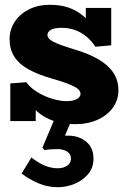

<svg xmlns="http://www.w3.org/2000/svg" viewBox="-20 -504 534 801"><path d="M294 14Q260 14 229.5 7.5Q199 1 172.5 -13Q146 -27 123 -50Q100 -73 82 -105L129 -108V1H23V-156L90 -161Q107 -137 137 -119Q167 -101 199.5 -91.5Q232 -82 257 -82Q276 -82 289 -86Q302 -90 309 -97Q316 -104 316 -113Q316 -119 311.5 -126Q307 -133 295 -140Q283 -147 259.5 -156Q236 -165 197 -176Q138 -193 98.5 -215Q59 -237 39.5 -268Q20 -299 20 -341Q20 -380 41 -412.5Q62 -445 100 -464.5Q138 -484 190 -484Q232 -484 267 -472Q302 -460 331.5 -434Q361 -408 385 -365L338 -361V-471H444V-315L378 -309Q360 -336 338 -353.5Q316 -371 290.5 -379.5Q265 -388 236 -388Q218 -388 205 -384.5Q192 -381 185 -374Q178 -367 178 -358Q178 -351 183 -344.5Q188 -338 200.5 -331Q213 -324 235 -316Q257 -308 290 -298Q348 -281 389 -257.5Q430 -234 452 -202Q474 -170 474 -127Q474 -87 451 -55Q428 -23 387.5 -4.5Q347 14 294 14ZM221 277Q178 277 140 260.5Q102 244 70 220L111 153Q139 175 166 186.5Q193 198 221 198Q245 198 260.5 187Q276 176 276 158Q276 138 259.5 128Q243 118 219 118Q203 118 190.5 119Q178 120 165 122L157 112L211 -16H284L251 62Q253 62 257 62Q261 62 265 62Q309 62 339.5 87Q370 112 370 158Q370 196 347.5 222.5Q325 249 291 263Q257 277 221 277Z"/></svg>

Font: BioRhyme ExtraBold ExtraBold
Style: Regular
Weight: 800
Version: Version 1.600;gftools[0.9.33]